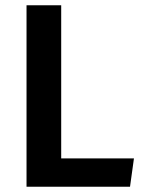

<svg xmlns="http://www.w3.org/2000/svg" viewBox="-20 -711 546 731"><path d="M81 -691V0H475L490 -108H213V-691Z"/></svg>

Font: Fira Sans Medium
Style: Regular
Weight: 500
Designer: Carrois Corporate & Edenspiekermann AG
Foundry: Carrois Corporate GbR & Edenspiekermann AG
Version: Version 4.203